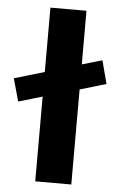

<svg xmlns="http://www.w3.org/2000/svg" viewBox="-68 -779 502 817"><g transform="rotate(5 182.5 -371.0)"><path d="M-15 -429 114 -467V-742H268V-513L354 -538L380 -439L268 -406V0H114V-362L12 -332Z"/></g></svg>

Font: Trueno
Style: SBd
Weight: 600
Designer: Julieta Ulanovsky
Foundry: Julieta Ulanovsky
Version: Version 3.001b